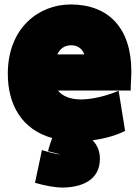

<svg xmlns="http://www.w3.org/2000/svg" viewBox="-20 -590 624 861"><path d="M15 -259C15 -120 78 -9 214 29C209 42 200 68 195 88C209 92 224 95 238 99C242 100 247 101 251 102C229 102 184 88 168 83L137 230C184 243 227 251 260 251C345 251 428 218 428 123C428 93 420 64 395 39C451 32 507 15 541 -3L512 -183C464 -162 396 -144 343 -144C295 -144 258 -160 240 -184H566C566 -210 569 -244 569 -270C569 -467 464 -570 297 -570C154 -570 15 -465 15 -259ZM299 -387C331 -387 350 -369 358 -346H237C248 -369 267 -387 299 -387Z"/></svg>

Font: Repo ExtraBlack
Style: Regular
Weight: 400
Designer: Stefan Peev
Foundry: Context Ltd
Version: Version 001.502